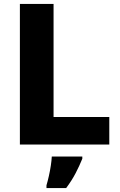

<svg xmlns="http://www.w3.org/2000/svg" viewBox="-20 -734 610 975"><path d="M81 0V-714H252V-140H535V0ZM398 72Q383 109 364 145.5Q345 182 316 221H216V207Q222 187 228 160.5Q234 134 238 107.5Q242 81 243 61H398Z"/></svg>

Font: Noto Sans Syriac ExtraBold
Style: Regular
Weight: 800
Designer: Patrick Giasson and the Monotype Design Team
Foundry: Monotype Imaging Inc.
Version: Version 3.000; ttfautohint (v1.8.4.7-5d5b)